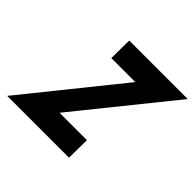

<svg xmlns="http://www.w3.org/2000/svg" viewBox="-191 -1044 1263 1263"><g transform="rotate(45 440.5 -412.5)"><path d="M881.4 -825H337.1L335.5 -660H558.6L26.8 0H602.2L603.7 -165H348.9Z"/></g></svg>

Font: Hussar
Style: BdSuprConOblThree
Weight: 700
Foundry: Cannot Into Space Fonts
Version: Version 2.00